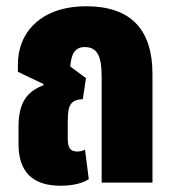

<svg xmlns="http://www.w3.org/2000/svg" viewBox="-20 -582 558 612"><path d="M173 10C212 10 244 2 263 -11L251 -105C244 -101 235 -99 226 -99C204 -99 196 -111 196 -140V-198C196 -249 207 -264 244 -266L254 -333L204 -370C207 -404 215 -432 250 -432C292 -432 304 -400 304 -337V0H466V-346C466 -489 396 -562 255 -562C111 -562 37 -479 37 -377V-353L119 -314L118 -310C65 -290 39 -254 39 -177V-123C39 -35 83 10 173 10Z"/></svg>

Font: Noto Sans Thai ExtCond Blk
Style: Regular
Weight: 900
Width: 2
Designer: Monotype Design Team
Foundry: Monotype Imaging Inc.
Version: Version 2.002